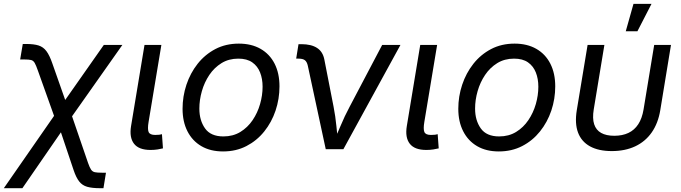

<svg xmlns="http://www.w3.org/2000/svg" viewBox="-63 -781 3564 1005"><path d="M-43 204.1 255.4 -225.6H295.9L397.9 71.8Q406.2 95.7 413.6 106.7Q420.9 117.7 433.6 120.4Q446.3 123 470.2 123H491.7L478.5 204.1H460.9Q419.4 204.1 393.6 196.8Q367.7 189.5 351.6 168.9Q335.4 148.4 322.3 109.4L255.9 -88.4L54.2 204.1ZM230.5 -145 135.3 -411.6Q125.5 -439.9 118.4 -451.9Q111.3 -463.9 99.9 -466.8Q88.4 -469.7 64 -469.7H42.5L56.2 -550.8H73.7Q114.3 -550.8 138.9 -543Q163.6 -535.2 179.9 -513.4Q196.3 -491.7 210.9 -449.2L278.3 -257.8L480.5 -545.9H577.6L294.9 -145Z M725.1 3.9Q663.6 3.9 638.4 -28.8Q613.3 -61.5 623 -121.1L693.4 -545.9H781.7L714.8 -143.1Q708.5 -106 714.8 -90.3Q721.2 -74.7 749 -74.7Q763.2 -74.7 770.8 -75.7Q778.3 -76.7 784.7 -78.6L790 -4.4Q779.3 -1.5 762 1.2Q744.6 3.9 725.1 3.9Z M1104.5 11.7Q1038.6 11.7 991.2 -15.9Q943.8 -43.5 918.2 -93.8Q892.6 -144 892.6 -211.4Q892.6 -276.4 912.8 -337.4Q933.1 -398.4 971.4 -447Q1009.8 -495.6 1064.2 -524.2Q1118.7 -552.7 1187 -552.7Q1252.9 -552.7 1300.8 -525.4Q1348.6 -498 1374.3 -447.8Q1399.9 -397.5 1399.9 -329.1Q1399.9 -263.2 1379.4 -202.1Q1358.9 -141.1 1320.1 -92.8Q1281.2 -44.4 1226.8 -16.4Q1172.4 11.7 1104.5 11.7ZM1106.4 -66.9Q1156.7 -66.9 1195.1 -90.3Q1233.4 -113.8 1259.3 -152.1Q1285.2 -190.4 1298.3 -236.3Q1311.5 -282.2 1311.5 -327.1Q1311.5 -368.7 1298.3 -401.9Q1285.2 -435.1 1257.3 -454.6Q1229.5 -474.1 1184.6 -474.1Q1134.8 -474.1 1096.7 -450.7Q1058.6 -427.2 1032.7 -388.7Q1006.8 -350.1 993.7 -304Q980.5 -257.8 980.5 -212.4Q980.5 -150.9 1010.3 -108.9Q1040 -66.9 1106.4 -66.9Z M1642.1 0 1548.3 -436.5Q1543.9 -457 1533.2 -465.6Q1522.5 -474.1 1499.5 -474.1H1487.3L1499.5 -549.8H1514.2Q1566.4 -549.8 1596.7 -530Q1627 -510.3 1634.8 -469.2L1683.1 -222.2Q1692.9 -171.9 1697.8 -121.3Q1702.6 -70.8 1708.5 -24.9H1676.8Q1698.7 -71.8 1719.5 -121.8Q1740.2 -171.9 1767.1 -222.2L1937.5 -545.9H2033.2L1734.4 0Z M2168.5 3.9Q2106.9 3.9 2081.8 -28.8Q2056.6 -61.5 2066.4 -121.1L2136.7 -545.9H2225.1L2158.2 -143.1Q2151.9 -106 2158.2 -90.3Q2164.6 -74.7 2192.4 -74.7Q2206.5 -74.7 2214.1 -75.7Q2221.7 -76.7 2228 -78.6L2233.4 -4.4Q2222.7 -1.5 2205.3 1.2Q2188 3.9 2168.5 3.9Z M2547.9 11.7Q2481.9 11.7 2434.6 -15.9Q2387.2 -43.5 2361.6 -93.8Q2335.9 -144 2335.9 -211.4Q2335.9 -276.4 2356.2 -337.4Q2376.5 -398.4 2414.8 -447Q2453.1 -495.6 2507.6 -524.2Q2562 -552.7 2630.4 -552.7Q2696.3 -552.7 2744.1 -525.4Q2792 -498 2817.6 -447.8Q2843.3 -397.5 2843.3 -329.1Q2843.3 -263.2 2822.8 -202.1Q2802.2 -141.1 2763.4 -92.8Q2724.6 -44.4 2670.2 -16.4Q2615.7 11.7 2547.9 11.7ZM2549.8 -66.9Q2600.1 -66.9 2638.4 -90.3Q2676.8 -113.8 2702.6 -152.1Q2728.5 -190.4 2741.7 -236.3Q2754.9 -282.2 2754.9 -327.1Q2754.9 -368.7 2741.7 -401.9Q2728.5 -435.1 2700.7 -454.6Q2672.9 -474.1 2627.9 -474.1Q2578.1 -474.1 2540 -450.7Q2502 -427.2 2476.1 -388.7Q2450.2 -350.1 2437 -304Q2423.8 -257.8 2423.8 -212.4Q2423.8 -150.9 2453.6 -108.9Q2483.4 -66.9 2549.8 -66.9Z M3139.2 9.8Q3070.3 9.8 3025.4 -14.9Q2980.5 -39.6 2962.6 -87.2Q2944.8 -134.8 2956.1 -204.1L3012.7 -545.9H3100.6L3044.9 -208.5Q3037.1 -161.1 3047.1 -130.6Q3057.1 -100.1 3083.7 -85.2Q3110.4 -70.3 3152.3 -70.3Q3194.8 -70.3 3226.3 -85.2Q3257.8 -100.1 3277.8 -130.6Q3297.9 -161.1 3305.7 -208.5L3361.3 -545.9H3449.2L3393.1 -204.1Q3381.8 -135.7 3348.4 -87.9Q3314.9 -40 3262 -15.1Q3209 9.8 3139.2 9.8ZM3212.4 -617.2 3252.9 -760.7H3347.2L3273.4 -617.2Z"/></svg>

Font: Inter
Style: Italic
Weight: 400
Italic angle: -9.3988°
Designer: Rasmus Andersson
Foundry: rsms
Version: Version 4.001;git-66647c0bb